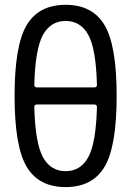

<svg xmlns="http://www.w3.org/2000/svg" viewBox="-20 -760 540 790"><path d="M131.8 -330.1Q121.1 -330.1 121.1 -319.3Q125 -170.9 156.7 -113.3Q188.5 -55.7 250 -55.7Q311.5 -55.7 343.3 -113.3Q375 -170.9 378.9 -319.3Q378.9 -330.1 368.2 -330.1ZM121.1 -411.1Q121.1 -400.4 131.8 -400.4H368.2Q378.9 -400.4 378.9 -411.1Q375 -559.6 343.3 -616.7Q311.5 -673.8 250 -673.8Q188.5 -673.8 156.7 -616.2Q125 -558.6 121.1 -411.1ZM410.2 -73.7Q360.4 9.8 250 9.8Q139.6 9.8 89.8 -73.7Q40 -157.2 40 -365.2Q40 -573.2 89.8 -656.7Q139.6 -740.2 250 -740.2Q360.4 -740.2 410.2 -656.7Q460 -573.2 460 -365.2Q460 -157.2 410.2 -73.7Z"/></svg>

Font: Rounded-X Mgen+ 1mn regular
Style: Regular
Weight: 400
Designer: [Source Han Sans]
Ryoko NISHIZUKA  (kana & ideographs); Paul D. Hunt (Latin, Greek & Cyrillic); Wenlong ZHANG  (bopomofo
Version: Version 1.059.20150602